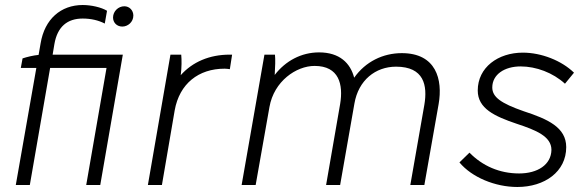

<svg xmlns="http://www.w3.org/2000/svg" viewBox="-20 -738 2345 766"><path d="M70 -505 63 -467H125L43 0H99L180 -467H405L324 0H380L470 -520H190L197 -562C209 -632 249 -664 310 -664C343 -664 373 -657 398 -644L407 -695C384 -709 344 -718 310 -718C223 -718 158 -662 142 -565L134 -519C113 -517 88 -511 70 -505ZM468 -632C490 -632 512 -650 512 -676C512 -696 497 -713 476 -713C452 -713 431 -693 431 -668C431 -648 446 -632 468 -632Z M570 0H626L677 -298C696 -404 772 -464 876 -464C883 -464 890 -463 897 -462L906 -520H896C816 -520 748 -491 701 -438C705 -468 705 -500 703 -520H660Z M944 0H1000L1055 -311C1073 -414 1162 -475 1235 -475C1333 -475 1350 -401 1337 -323L1281 0H1337L1394 -325C1410 -418 1478 -472 1560 -472C1672 -472 1686 -397 1673 -320L1617 0H1673L1730 -323C1747 -421 1720 -526 1583 -526C1508 -526 1438 -492 1393 -428C1378 -486 1335 -529 1253 -529C1182 -529 1119 -495 1076 -439C1078 -472 1079 -500 1077 -520H1035Z M2044 8C2153 8 2239 -53 2239 -151C2239 -230 2165 -263 2070 -294C1978 -326 1944 -351 1944 -389C1944 -441 1993 -473 2057 -473C2119 -473 2186 -448 2234 -404L2270 -448C2221 -496 2140 -528 2066 -528C1967 -528 1886 -469 1886 -377C1886 -305 1953 -274 2042 -244C2118 -219 2180 -194 2180 -140C2179 -81 2125 -46 2051 -46C1973 -46 1905 -76 1853 -129L1813 -90C1862 -31 1955 8 2044 8Z"/></svg>

Font: Fixel Display Light
Style: Italic
Weight: 300
Italic angle: -10°
Designer: AlfaBravo + MacPaw
Foundry: Kyrylo Tkachov, Marchela Mozhyna, Serhii Makarenko, Maria Weinstein, Zakhar Kryvoshyya
Version: Version 1.210;Glyphs 3.2 (3217)